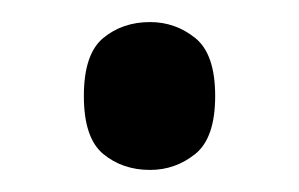

<svg xmlns="http://www.w3.org/2000/svg" viewBox="-20 -443 271 174"><path d="M116 -289Q91 -289 73.5 -303.5Q56 -318 56 -356Q56 -394 73.5 -408.5Q91 -423 116 -423Q139 -423 157 -408.5Q175 -394 175 -356Q175 -318 157 -303.5Q139 -289 116 -289Z"/></svg>

Font: Noto Serif Tamil Condensed Medium
Style: Regular
Weight: 500
Width: 3
Designer: Indian Type Foundry, Tom Grace, and the Monotype Design Team
Foundry: Monotype Imaging Inc.
Version: Version 2.004; ttfautohint (v1.8.4.7-5d5b)